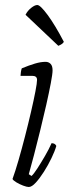

<svg xmlns="http://www.w3.org/2000/svg" viewBox="-20 -747 285 767"><path d="M95 0Q87 0 72.5 -5.5Q58 -11 45.5 -18.5Q33 -26 30 -32Q41 -62 54 -107Q67 -152 80 -202.5Q93 -253 104 -300.5Q115 -348 121.5 -382Q128 -416 128 -428Q128 -444 109 -444H62Q62 -450 63.5 -459.5Q65 -469 67 -474Q96 -486 119.5 -493Q143 -500 162 -500Q174 -500 182 -492Q190 -484 190 -466Q190 -452 183 -415Q176 -378 165 -329Q154 -280 141 -227.5Q128 -175 116 -128.5Q104 -82 95 -51L106 -44Q115 -52 129.5 -74.5Q144 -97 160 -124.5Q176 -152 186 -175Q200 -175 205 -164Q199 -143 185.5 -115Q172 -87 155.5 -61Q139 -35 123 -17.5Q107 0 95 0ZM213 -564 82 -688Q90 -704 104.5 -715.5Q119 -727 129 -727Q141 -727 170.5 -687Q200 -647 235 -580Q231 -571 213 -564Z"/></svg>

Font: Texturina 72pt 72pt Thin
Style: Italic
Weight: 100
Italic angle: -11°
Designer: Guillermo Torres Carreño
Foundry: Omnibus-Type
Version: Version 1.002; ttfautohint (v1.8.3)